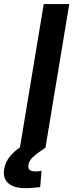

<svg xmlns="http://www.w3.org/2000/svg" viewBox="-81 -748 371 973"><path d="M270 -727.5 149.4 0H20L140.6 -727.5ZM46.4 205.6Q-10.3 205.6 -39.1 180.4Q-67.9 155.3 -59.6 107.9Q-53.7 71.3 -27.3 40.5Q-1 9.8 48.3 -19.5L149.9 0Q106 28.8 85.9 47.9Q65.9 66.9 63 87.4Q60.1 103.5 68.6 112.1Q77.1 120.6 97.2 120.6Q105.5 120.6 114 119.9Q122.6 119.1 129.4 117.7L122.6 200.2Q106.4 202.1 85.9 203.9Q65.4 205.6 46.4 205.6Z"/></svg>

Font: Inter 28pt SemiBold
Style: Italic
Weight: 600
Italic angle: -9.3988°
Designer: Rasmus Andersson
Foundry: rsms
Version: Version 4.001;git-66647c0bb